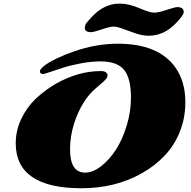

<svg xmlns="http://www.w3.org/2000/svg" viewBox="-20 -1008 1040 1048"><path d="M508.3 -530.8Q427.2 -464.8 384.8 -335Q362.3 -264.6 362.3 -192.4Q362.3 -65.9 444.8 -65.9Q486.8 -65.9 531.7 -100.6Q576.7 -135.3 612.5 -190.7Q648.4 -246.1 671.6 -322.3Q694.8 -398.4 694.8 -474.6Q694.8 -582 656.7 -627.4Q618.7 -672.9 528.8 -672.9Q479 -672.9 421.4 -662.1Q363.8 -651.4 324 -638.4Q284.2 -625.5 252.4 -614.7Q220.7 -604 215.8 -604Q197.8 -604 197.8 -618.7Q197.8 -630.4 221.9 -649.2Q246.1 -668 289.1 -688.7Q332 -709.5 384.3 -727.5Q505.9 -769.5 622.1 -769.5Q845.2 -769.5 937.5 -639.6Q991.7 -563 991.7 -450.2Q991.7 -364.7 961.9 -289.8Q932.1 -214.8 878.9 -158.7Q825.7 -102.5 753.9 -62Q608.9 19.5 425.3 19.5Q65.9 19.5 65.9 -226.1Q65.9 -294.9 95.7 -358.2Q125.5 -421.4 174.1 -468Q222.7 -514.6 283.2 -549.8Q406.2 -620.1 530.3 -620.1Q549.8 -620.1 558.3 -613Q566.9 -606 566.9 -598.6Q566.9 -591.3 564.7 -586.2Q562.5 -581.1 556.2 -574.2Q549.8 -567.4 544.9 -562.5Q532.7 -551.8 508.3 -530.8ZM476.6 -832.5Q442.9 -832.5 442.9 -856.4Q442.9 -872.1 455.3 -886.7Q467.8 -901.4 479.5 -914.1Q547.4 -988.3 632.8 -988.3Q683.1 -988.3 740.2 -963.6Q797.4 -939 821.3 -939Q845.2 -939 889.6 -954.1Q934.1 -969.2 949 -969.2Q963.9 -969.2 973.4 -962.9Q982.9 -956.5 982.9 -941.7Q982.9 -926.8 946.3 -887.7Q878.4 -813 792.5 -813Q758.3 -813 721.4 -825.4Q684.6 -837.9 651.9 -850.3Q619.1 -862.8 599.9 -862.8Q580.6 -862.8 536.1 -847.7Q491.7 -832.5 476.6 -832.5Z"/></svg>

Font: Sonsie One
Style: Regular
Weight: 400
Designer: Riccardo De Franceschi
Foundry: Sorkin Type Co
Version: Version 1.003